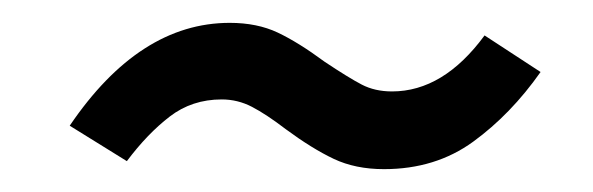

<svg xmlns="http://www.w3.org/2000/svg" viewBox="-20 -401 519 168"><path d="M230 -288Q213 -301 200.5 -307.5Q188 -314 174 -314Q148 -314 128.5 -299Q109 -284 91 -260L41 -291Q102 -381 181 -381Q205 -381 223 -372.5Q241 -364 264 -347Q285 -333 296.5 -327Q308 -321 323 -321Q368 -321 404 -370L453 -338Q427 -301 394 -277Q361 -253 316 -253Q291 -253 272 -262Q253 -271 230 -288Z"/></svg>

Font: Fira Sans TEST Book
Style: Italic
Weight: 350
Italic angle: -8°
Designer: Carrois Corporate & Edenspiekermann AG
Foundry: Carrois Corporate GbR & Edenspiekermann AG
Version: Version 4.201